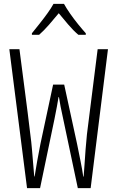

<svg xmlns="http://www.w3.org/2000/svg" viewBox="-20 -967 603 987"><path d="M119 0 28 -714H80Q94 -604 108.5 -494.5Q123 -385 136 -275Q141 -239 144.5 -197.5Q148 -156 151 -119Q154 -82 156 -60H158Q163 -93 171 -138Q179 -183 188 -228L253 -532H310L376 -228Q385 -184 394 -139Q403 -94 408 -59H410Q412 -83 414.5 -120.5Q417 -158 420 -199.5Q423 -241 427 -277Q441 -386 454.5 -495.5Q468 -605 482 -714H535L446 0H380L305 -355Q296 -394 291.5 -419Q287 -444 283 -468H281Q277 -444 272.5 -419Q268 -394 260 -355L186 0ZM144 -796Q161 -817 182.5 -844Q204 -871 223.5 -898Q243 -925 255 -947H309Q321 -925 340.5 -897Q360 -869 381.5 -842.5Q403 -816 421 -796V-788H383Q357 -810 331 -840.5Q305 -871 282 -899Q259 -871 232.5 -840.5Q206 -810 181 -788H144Z"/></svg>

Font: Noto Sans Mono SemiCondensed Light
Style: Regular
Weight: 300
Width: 4
Designer: Monotype Design Team
Foundry: Monotype Imaging Inc.
Version: Version 2.014; ttfautohint (v1.8.4.7-5d5b)